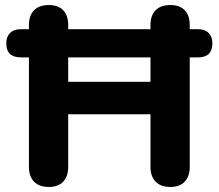

<svg xmlns="http://www.w3.org/2000/svg" viewBox="-20 -734 869 763"><path d="M174 9Q136 9 115.5 -12Q95 -33 95 -71V-506H63Q5 -506 5 -562Q5 -588 20 -603Q35 -618 63 -618H95V-634Q95 -673 115.5 -693.5Q136 -714 174 -714Q211 -714 231 -693.5Q251 -673 251 -634V-618H578V-634Q578 -673 598.5 -693.5Q619 -714 657 -714Q694 -714 714 -693.5Q734 -673 734 -634V-618H767Q794 -618 809 -603Q824 -588 824 -562Q824 -506 767 -506H734V-71Q734 -33 714 -12Q694 9 657 9Q619 9 598.5 -12Q578 -33 578 -71V-280H251V-71Q251 -33 231 -12Q211 9 174 9ZM251 -506V-409H578V-506Z"/></svg>

Font: Nunito ExtraBold
Style: Regular
Weight: 800
Designer: Vernon Adams
Foundry: Vernon Adams
Version: Version 3.602